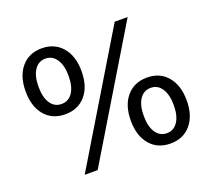

<svg xmlns="http://www.w3.org/2000/svg" viewBox="-126 -907 1203 1087"><g transform="rotate(-20 475.0 -364.0)"><path d="M727.1 -320.8Q684.6 -320.8 660.4 -284.7Q636.2 -248.5 636.2 -184.1Q636.2 -120.6 660.4 -84.2Q684.6 -47.9 727.1 -47.9Q768.6 -47.9 792.7 -84.2Q816.9 -120.6 816.9 -184.1Q816.9 -248 792.7 -284.4Q768.6 -320.8 727.1 -320.8ZM727.1 -382.8Q804.2 -382.8 849.6 -329.1Q895 -275.4 895 -184.1Q895 -92.8 849.4 -39.3Q803.7 14.2 727.1 14.2Q648.9 14.2 603.5 -39.3Q558.1 -92.8 558.1 -184.1Q558.1 -275.9 603.8 -329.3Q649.4 -382.8 727.1 -382.8ZM223.1 -680.2Q181.2 -680.2 157 -643.8Q132.8 -607.4 132.8 -543.9Q132.8 -479.5 156.7 -443.4Q180.7 -407.2 223.1 -407.2Q265.6 -407.2 289.8 -443.4Q314 -479.5 314 -543.9Q314 -606.9 289.6 -643.6Q265.1 -680.2 223.1 -680.2ZM664.1 -742.2H742.2L286.1 14.2H208ZM223.1 -742.2Q300.3 -742.2 346.2 -688.7Q392.1 -635.3 392.1 -543.9Q392.1 -451.7 346.4 -398.4Q300.8 -345.2 223.1 -345.2Q145.5 -345.2 100.3 -398.7Q55.2 -452.1 55.2 -543.9Q55.2 -634.8 100.6 -688.5Q146 -742.2 223.1 -742.2Z"/></g></svg>

Font: Pangururan
Style: Regular
Weight: 400
Designer: Uli Kozok
Foundry: Michael Everson and Uli Kozok
Version: Version 1.005